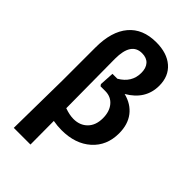

<svg xmlns="http://www.w3.org/2000/svg" viewBox="-265 -788 1058 1058"><g transform="rotate(45 263.5 -259.5)"><path d="M68 185 73 -192V-447Q73 -571 129 -637.5Q185 -704 290 -704Q374 -704 422.5 -662Q471 -620 471 -546Q471 -439 368 -379Q431 -363 465.5 -318Q500 -273 500 -204Q500 -108 435 -50Q370 8 263 8Q230 8 197 2L198 185ZM193 -479 196 -96Q235 -82 266 -82Q316 -82 347 -113.5Q378 -145 378 -200Q378 -252 351.5 -283.5Q325 -315 281 -315H244L237 -325L242 -410H280Q351 -451 351 -526Q351 -564 332 -585Q313 -606 277 -606Q193 -606 193 -479Z"/></g></svg>

Font: Alegreya Sans SC
Style: Bold
Weight: 700
Designer: Juan Pablo del Peral
Foundry: Huerta Tipografica
Version: Version 2.007